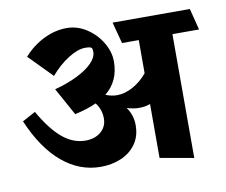

<svg xmlns="http://www.w3.org/2000/svg" viewBox="-72 -680 961 815"><g transform="rotate(-10 408.0 -272.5)"><path d="M816.4 -487.3H701.7V46.4L556.6 20.5V-211.9Q543.9 -207 532.7 -205.3Q521.5 -203.6 505.9 -203.6Q484.9 -203.6 456.1 -212.4Q481 -177.2 481 -134.3Q481 -85.9 456.5 -52.2Q432.1 -18.6 392.1 -2Q352.1 14.6 305.2 14.6Q213.9 14.6 139.2 -48.3Q64.5 -111.3 12.7 -232.9L69.3 -263.7Q115.7 -182.6 161.9 -144.5Q208 -106.4 260.3 -106.4Q301.3 -106.4 327.1 -128.4Q353 -150.4 353 -186Q353 -224.6 329.6 -254.4Q292 -236.8 236.3 -224.6L170.9 -343.3Q226.1 -357.9 268.3 -378.9Q310.5 -399.9 334 -423.6Q357.4 -447.3 357.9 -470.7Q357.9 -484.9 354.5 -488.8Q350.1 -494.6 326.7 -494.6Q294.9 -494.6 253.4 -468.5Q211.9 -442.4 175.8 -399.9L77.6 -500Q115.7 -543 164.8 -566.9Q213.9 -590.8 263.2 -590.8Q309.1 -590.8 349.1 -564.7Q389.2 -538.6 413.1 -498Q437 -457.5 437 -417Q437 -331.5 376.5 -283.2Q401.9 -272.9 425.3 -272.9Q459 -272.9 493.7 -291.7Q528.3 -310.5 556.6 -344.2V-487.3H484.4L460 -579.6H793Z"/></g></svg>

Font: Vesper Libre Heavy
Style: Regular
Weight: 900
Designer: Robert Keller & Kimya Gandhi
Foundry: Mota Italic
Version: Version 1.058